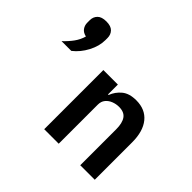

<svg xmlns="http://www.w3.org/2000/svg" viewBox="-167 -974 1198 1198"><g transform="rotate(45 432.0 -375.0)"><path d="M149 -750Q190 -750 208.5 -730.5Q227 -711 227 -682V-663Q227 -610 198 -555Q169 -500 124 -465H38Q70 -495 92.5 -526Q115 -557 125 -593Q97 -599 83.5 -617.5Q70 -636 70 -660V-682Q70 -711 89 -730.5Q108 -750 149 -750ZM478 0H350V-522H478V-435H483Q499 -477 533.5 -505.5Q568 -534 629 -534Q709 -534 752.5 -480.5Q796 -427 796 -330V0H668V-317Q668 -372 648 -400.5Q628 -429 582 -429Q556 -429 532 -419.5Q508 -410 493 -391.5Q478 -373 478 -345Z"/></g></svg>

Font: IBM Plex Sans SemiBold
Style: Regular
Weight: 600
Designer: Mike Abbink, Paul van der Laan, Pieter van Rosmalen
Foundry: Bold Monday
Version: Version 3.201